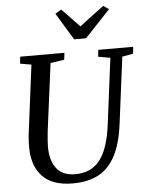

<svg xmlns="http://www.w3.org/2000/svg" viewBox="-64 -1043 854 1105"><g transform="rotate(-5 363.0 -491.0)"><path d="M609 -306Q594.5 -193.5 557.5 -123.8Q520.5 -54 459.8 -22Q399 10 311.5 10Q196.5 10 138.8 -48.8Q81 -107.5 79 -211Q78 -250 82.5 -291L133.5 -692L69 -703L73 -743H328.5L324 -703.5L244 -691.5L193 -299Q187 -243.5 187 -213Q187 -133 222.2 -87.2Q257.5 -41.5 331 -41.5Q422.5 -41.5 472.8 -106.2Q523 -171 540.5 -307L589.5 -691.5L520 -703.5L524 -743H726L721.5 -703.5L658.5 -692ZM391 -815.5 296.5 -971.5 331.5 -992.5Q388.5 -934.5 434 -886.5Q476.5 -920 574.5 -992.5L606 -971L460 -815.5Z"/></g></svg>

Font: Merriweather Text
Style: Italic
Weight: 400
Italic angle: -7.8°
Designer: Eben Sorkin
Foundry: Eben Sorkin
Version: Version 2.100